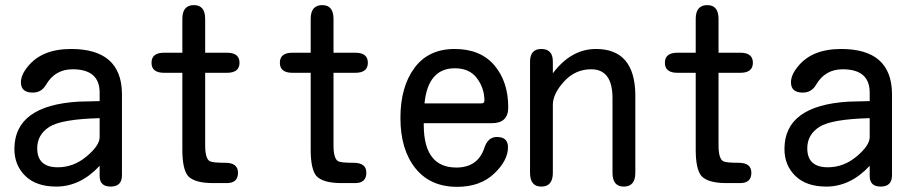

<svg xmlns="http://www.w3.org/2000/svg" viewBox="-20 -724 3540 748"><path d="M368.2 -78.1Q293 2.9 199.2 2.9Q121.1 2.9 78.6 -38.6Q36.1 -80.1 36.1 -143.6Q36.1 -313.5 287.1 -328.1L368.2 -330.1V-363.3Q368.2 -454.1 262.7 -454.1Q194.3 -454.1 159.2 -393.6Q141.6 -363.3 107.4 -363.3Q61.5 -363.3 61.5 -403.3Q61.5 -431.6 86.9 -462.9Q141.6 -533.2 256.8 -533.2Q452.1 -533.2 455.1 -361.3V-41Q455.1 2.9 411.1 2.9Q368.2 2.9 368.2 -38.1ZM368.2 -263.7Q218.8 -259.8 171.9 -229.5Q125 -199.2 125 -146.5Q125 -72.3 205.1 -72.3Q266.6 -72.3 316.9 -114.3Q367.2 -156.2 368.2 -188.5Z M690.4 -518.6V-650.4Q690.4 -704.1 735.4 -704.1Q779.3 -704.1 779.3 -650.4V-518.6H864.3Q913.1 -518.6 913.1 -479.5Q913.1 -440.4 864.3 -440.4H779.3V-153.3Q780.3 -104.5 797.9 -95.7Q808.6 -89.8 857.9 -89.8Q907.2 -89.8 907.2 -50.8Q907.2 -10.7 863.3 -10.7H810.5Q737.3 -10.7 711.9 -39.1Q690.4 -66.4 690.4 -140.6V-440.4H619.1Q570.3 -440.4 570.3 -479.5Q570.3 -518.6 619.1 -518.6Z M1190.4 -518.6V-650.4Q1190.4 -704.1 1235.4 -704.1Q1279.3 -704.1 1279.3 -650.4V-518.6H1364.3Q1413.1 -518.6 1413.1 -479.5Q1413.1 -440.4 1364.3 -440.4H1279.3V-153.3Q1280.3 -104.5 1297.9 -95.7Q1308.6 -89.8 1357.9 -89.8Q1407.2 -89.8 1407.2 -50.8Q1407.2 -10.7 1363.3 -10.7H1310.5Q1237.3 -10.7 1211.9 -39.1Q1190.4 -66.4 1190.4 -140.6V-440.4H1119.1Q1070.3 -440.4 1070.3 -479.5Q1070.3 -518.6 1119.1 -518.6Z M1630.9 -244.1V-235.4Q1631.8 -71.3 1757.8 -71.3Q1841.8 -71.3 1867.2 -148.4Q1880.9 -190.4 1916 -190.4Q1959 -190.4 1959 -150.4Q1959 -98.6 1904.8 -47.4Q1850.6 3.9 1760.7 3.9Q1656.2 3.9 1598.1 -68.8Q1540 -141.6 1540 -264.6Q1540 -385.7 1594.7 -459.5Q1649.4 -533.2 1751 -533.2Q1851.6 -533.2 1905.8 -469.7Q1960 -406.2 1960 -305.7Q1960 -244.1 1896.5 -244.1ZM1633.8 -321.3H1855.5Q1867.2 -321.3 1867.2 -332Q1867.2 -379.9 1838.4 -418.9Q1809.6 -458 1752 -458Q1647.5 -458 1633.8 -321.3Z M2133.8 -438.5Q2205.1 -533.2 2301.8 -533.2Q2452.1 -533.2 2455.1 -357.4V-50.8Q2455.1 2.9 2410.2 2.9Q2366.2 2.9 2366.2 -50.8V-341.8Q2366.2 -454.1 2283.2 -454.1Q2220.7 -454.1 2177.2 -406.2Q2133.8 -358.4 2133.8 -315.4V-50.8Q2133.8 2.9 2088.9 2.9Q2044.9 2.9 2044.9 -50.8V-483.4Q2044.9 -533.2 2088.9 -533.2Q2133.8 -533.2 2133.8 -484.4Z M2690.4 -518.6V-650.4Q2690.4 -704.1 2735.4 -704.1Q2779.3 -704.1 2779.3 -650.4V-518.6H2864.3Q2913.1 -518.6 2913.1 -479.5Q2913.1 -440.4 2864.3 -440.4H2779.3V-153.3Q2780.3 -104.5 2797.9 -95.7Q2808.6 -89.8 2857.9 -89.8Q2907.2 -89.8 2907.2 -50.8Q2907.2 -10.7 2863.3 -10.7H2810.5Q2737.3 -10.7 2711.9 -39.1Q2690.4 -66.4 2690.4 -140.6V-440.4H2619.1Q2570.3 -440.4 2570.3 -479.5Q2570.3 -518.6 2619.1 -518.6Z M3368.2 -78.1Q3293 2.9 3199.2 2.9Q3121.1 2.9 3078.6 -38.6Q3036.1 -80.1 3036.1 -143.6Q3036.1 -313.5 3287.1 -328.1L3368.2 -330.1V-363.3Q3368.2 -454.1 3262.7 -454.1Q3194.3 -454.1 3159.2 -393.6Q3141.6 -363.3 3107.4 -363.3Q3061.5 -363.3 3061.5 -403.3Q3061.5 -431.6 3086.9 -462.9Q3141.6 -533.2 3256.8 -533.2Q3452.1 -533.2 3455.1 -361.3V-41Q3455.1 2.9 3411.1 2.9Q3368.2 2.9 3368.2 -38.1ZM3368.2 -263.7Q3218.8 -259.8 3171.9 -229.5Q3125 -199.2 3125 -146.5Q3125 -72.3 3205.1 -72.3Q3266.6 -72.3 3316.9 -114.3Q3367.2 -156.2 3368.2 -188.5Z"/></svg>

Font: MotoyaLMaru
Style: W3 mono
Weight: 400
Version: Version 1.01